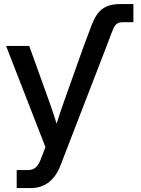

<svg xmlns="http://www.w3.org/2000/svg" viewBox="-20 -748 715 972"><path d="M432.6 -590.8 404.3 -515.6 305.2 -237.3C291.5 -199.2 278.8 -160.6 266.6 -122.1C254.4 -160.6 241.7 -199.2 228 -237.3L127.9 -515.6H10.7L210 -3.4L188 54.2C172.4 95.7 154.8 112.8 122.1 112.8H64.5V204.1H135.3C206.5 204.1 257.3 165 286.6 88.4L520 -515.6L544.4 -580.1C558.6 -617.7 566.9 -635.7 602.1 -635.7H655.3V-727.5H590.3C488.8 -727.5 462.9 -675.8 432.6 -590.8Z"/></svg>

Font: Raveo Display Display Medium
Style: Regular
Weight: 500
Designer: Jakub Foglar, Rasmus Andersson (Inter)
Foundry: Jakubfoglar.com
Version: Version 1.100;Glyphs 3.2.3 (3260)